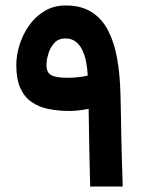

<svg xmlns="http://www.w3.org/2000/svg" viewBox="-20 -682 537 702"><path d="M230 -397.7Q198.2 -397.7 180.7 -402.1Q163.2 -406.6 156.5 -417Q149.9 -427.3 149.9 -444.2Q149.9 -461.8 156.5 -484.6Q163.1 -507.3 178.2 -524.4Q193.3 -541.5 218.9 -541.5Q241.3 -541.5 256.2 -530.1Q271.2 -518.8 280.7 -499.5Q290.2 -480.2 294.8 -456Q299.4 -431.7 300.9 -405.9Q288 -402.1 266.7 -399.9Q245.3 -397.7 230 -397.7ZM235.1 -276.3Q250.5 -276.3 268.2 -278.4Q285.9 -280.5 304.1 -284Q304.6 -255.4 305.1 -220.9Q305.6 -186.5 306.3 -149Q307 -111.5 307.9 -73.7Q308.7 -35.8 309.7 0H428.8Q427.3 -38.1 426 -85.4Q424.7 -132.8 423.6 -181Q422.6 -229.1 422 -270.8Q421.4 -312.6 420.4 -339.6Q418.7 -409.4 408.2 -468.3Q397.8 -527.2 375.1 -570.7Q352.5 -614.2 314.7 -638.1Q277 -662 219.9 -662Q176.8 -662 143.1 -641.8Q109.5 -621.7 86.4 -588.9Q63.4 -556.2 51.5 -518.1Q39.6 -480 39.6 -444.2Q39.6 -392.9 54.3 -360.1Q69.1 -327.2 95.7 -308.9Q122.3 -290.5 157.9 -283.4Q193.5 -276.3 235.1 -276.3Z"/></svg>

Font: Vazirmatn
Style: Regular
Weight: 400
Designer: Saber Rastikerdar
Foundry: Saber Rastikerdar
Version: Version 33.003;September 2, 2022;FontCreator 14.0.0.2862 64-